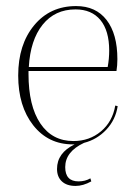

<svg xmlns="http://www.w3.org/2000/svg" viewBox="-20 -464 458 633"><path d="M220 12Q139 12 89.5 -51Q40 -114 40 -215Q40 -317 92.5 -380.5Q145 -444 231 -444Q296 -444 331.5 -398Q367 -352 367 -269Q367 -248 364 -230H74V-220Q74 -115 113 -57Q152 1 222 1Q275 1 313 -31Q351 -63 360 -116L368 -114Q361 -69 330.5 -36.5Q300 -4 257 7Q195 36 195 87Q195 134 239 134Q261 134 278 124L281 134Q254 149 229 149Q200 149 184 134Q168 119 168 93Q168 40 226 12ZM229 -433Q161 -433 120.5 -382.5Q80 -332 75 -243H335Q340 -270 340 -297Q340 -363 311 -398Q282 -433 229 -433Z"/></svg>

Font: Arapey Thin-Display
Style: Regular
Weight: 100
Designer: Eduardo Rodriguez Tunni
Foundry: Eduardo Rodriguez Tunni
Version: Version 4.000